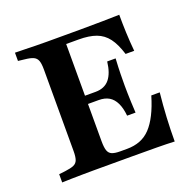

<svg xmlns="http://www.w3.org/2000/svg" viewBox="-105 -682 812 794"><g transform="rotate(-20 301.0 -285.5)"><path d="M178.2 -2.4Q154.8 -2.4 128.6 -2Q102.4 -1.6 79 -1.2Q55.6 -0.8 38.7 0V-36.3L66.1 -39.5Q91.9 -42.7 104.8 -48.4Q117.7 -54 122.6 -67.3Q127.4 -80.6 127.4 -105.6V-465.3Q127.4 -490.3 122.6 -503.6Q117.7 -516.9 104.8 -523Q91.9 -529 66.1 -531.5L38.7 -534.7V-571Q55.6 -571 79 -570.2Q102.4 -569.4 128.6 -569Q154.8 -568.5 178.2 -568.5H189.5H321.8Q382.3 -568.5 425 -569.4Q467.7 -570.2 497.6 -571Q497.6 -532.3 499.2 -491.9Q500.8 -451.6 504.8 -409.7H466.9Q452.4 -456.5 432.3 -483.1Q412.1 -509.7 381.5 -521Q350.8 -532.3 304.8 -532.3H250V-104Q250 -77.4 254.8 -63.3Q259.7 -49.2 272.2 -44Q284.7 -38.7 308.1 -38.7H337.9Q370.2 -38.7 396 -48.8Q421.8 -58.9 441.5 -79.8Q461.3 -100.8 477.8 -133.5Q494.4 -166.1 508.1 -212.1H545.2Q539.5 -157.3 536.7 -104.4Q533.9 -51.6 533.9 0Q500.8 -1.6 454.4 -2Q408.1 -2.4 340.3 -2.4H189.5ZM217.7 -268.5V-304.8H377.4V-268.5ZM385.5 -167.7Q382.3 -201.6 371.4 -224.2Q360.5 -246.8 342.3 -257.7Q324.2 -268.5 296.8 -268.5V-304.8Q336.3 -304.8 357.7 -330.6Q379 -356.5 384.7 -406.5H421.8Q419.4 -363.7 419 -338.3Q418.5 -312.9 418.5 -287.1Q418.5 -270.2 419 -253.2Q419.4 -236.3 420.2 -215.7Q421 -195.2 422.6 -167.7Z"/></g></svg>

Font: Playfair 9pt
Style: Bold
Weight: 700
Designer: Claus Eggers Sørensen
Foundry: Claus Eggers Sørensen
Version: Version 2.203